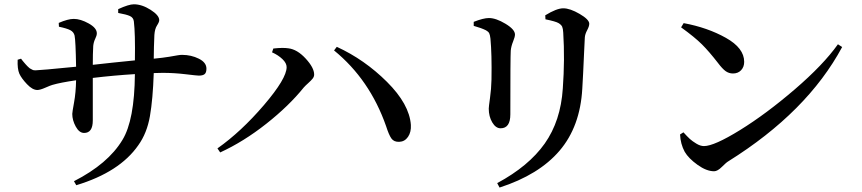

<svg xmlns="http://www.w3.org/2000/svg" viewBox="-20 -802 3980 886"><path d="M525.4 -742.2V-759.8Q574.2 -782.2 597.7 -782.2Q634.8 -782.2 674.8 -756.8Q714.8 -731.4 714.8 -709Q714.8 -700.2 704.6 -684.6Q694.3 -668.9 692.4 -640.6Q691.4 -623 690.4 -585.9Q689.5 -548.8 689.5 -531.2Q731.4 -535.2 760.3 -540Q789.1 -544.9 800.3 -546.9Q811.5 -548.8 820.3 -548.8Q862.3 -548.8 897.5 -531.2Q932.6 -513.7 932.6 -485.4Q932.6 -466.8 924.3 -460Q916 -453.1 897.5 -453.1Q888.7 -453.1 835.9 -459.5Q783.2 -465.8 730.5 -465.8Q703.1 -465.8 689.5 -464.8Q685.5 -344.7 671.9 -266.1Q658.2 -187.5 618.2 -131.8Q532.2 -7.8 332 52.7L321.3 34.2Q478.5 -45.9 544.9 -156.2Q600.6 -247.1 602.5 -460Q505.9 -454.1 408.2 -442.4V-246.1Q408.2 -188.5 368.2 -188.5Q345.7 -188.5 329.6 -217.8Q313.5 -247.1 313.5 -276.4Q313.5 -284.2 321.8 -329.6Q330.1 -375 331.1 -431.6Q257.8 -420.9 221.7 -410.2Q213.9 -408.2 189.5 -397.5Q165 -386.7 152.3 -386.7Q129.9 -386.7 104.5 -413.6Q79.1 -440.4 69.3 -461.9Q59.6 -484.4 61.5 -526.4L77.1 -531.2Q79.1 -528.3 84.5 -521.5Q89.8 -514.6 92.3 -512.2Q94.7 -509.8 99.1 -504.4Q103.5 -499 106.4 -496.6Q109.4 -494.1 113.3 -490.2Q117.2 -486.3 120.6 -484.9Q124 -483.4 127.9 -481Q131.8 -478.5 135.7 -478Q139.6 -477.5 144.5 -477.5Q162.1 -477.5 331.1 -494.1Q329.1 -614.3 324.2 -637.7Q320.3 -654.3 304.7 -662.6Q289.1 -670.9 252 -678.7L251 -696.3Q293.9 -714.8 320.3 -714.8Q351.6 -714.8 389.2 -693.8Q426.8 -672.9 426.8 -648.4Q426.8 -637.7 419.4 -623Q412.1 -608.4 410.2 -589.8Q408.2 -554.7 408.2 -502.9Q434.6 -505.9 502.4 -513.2Q570.3 -520.5 602.5 -523.4Q604.5 -648.4 597.7 -703.1Q595.7 -720.7 579.6 -728Q563.5 -735.4 525.4 -742.2Z M1302.7 -492.2Q1302.7 -510.7 1283.2 -529.3Q1263.7 -547.9 1235.4 -560.5L1241.2 -578.1Q1285.2 -583 1310.5 -579.1Q1351.6 -574.2 1390.6 -531.7Q1429.7 -489.3 1429.7 -458Q1429.7 -448.2 1422.9 -439.5Q1416 -430.7 1402.8 -418.9Q1389.6 -407.2 1381.8 -398.4Q1313.5 -313.5 1209 -231Q1104.5 -148.4 996.1 -98.6L983.4 -117.2Q1092.8 -194.3 1197.8 -316.9Q1302.7 -439.5 1302.7 -492.2ZM1876 -225.6Q1877.9 -192.4 1862.8 -170.4Q1847.7 -148.4 1822.3 -147.5Q1797.9 -146.5 1786.1 -163.1Q1774.4 -179.7 1761.7 -219.7Q1686.5 -434.6 1521.5 -569.3L1534.2 -585.9Q1662.1 -527.3 1765.6 -424.3Q1869.1 -321.3 1876 -225.6Z M2667 -392.6Q2657.2 -217.8 2562 -106.4Q2466.8 4.9 2285.2 63.5L2274.4 43Q2419.9 -35.2 2493.7 -139.6Q2567.4 -244.1 2577.1 -393.6Q2586.9 -528.3 2579.1 -651.4Q2578.1 -669.9 2574.2 -678.7Q2570.3 -687.5 2557.6 -695.3Q2544.9 -703.1 2497.1 -712.9L2496.1 -731.4Q2548.8 -763.7 2579.1 -763.7Q2610.4 -763.7 2654.8 -737.8Q2699.2 -711.9 2699.2 -692.4Q2699.2 -680.7 2689.5 -662.6Q2679.7 -644.5 2678.7 -628.9Q2677.7 -610.4 2675.3 -559.1Q2672.9 -507.8 2670.9 -463.4Q2668.9 -418.9 2667 -392.6ZM2222.7 -662.1Q2201.2 -672.9 2166 -682.6V-701.2Q2210.9 -718.8 2236.3 -718.8Q2268.6 -718.8 2312.5 -692.4Q2356.4 -666 2356.4 -642.6Q2356.4 -631.8 2347.7 -610.4Q2338.9 -588.9 2336.9 -568.4Q2335 -540 2335 -274.4Q2335 -210 2290 -210Q2267.6 -210 2251.5 -237.3Q2235.4 -264.6 2235.4 -300.8Q2235.4 -308.6 2241.2 -350.1Q2247.1 -391.6 2248 -434.6Q2250 -551.8 2243.2 -624Q2241.2 -641.6 2237.3 -648.9Q2233.4 -656.2 2222.7 -662.1Z M3123 -675.8 3134.8 -695.3Q3245.1 -674.8 3329.6 -627.4Q3414.1 -580.1 3414.1 -516.6Q3414.1 -493.2 3399.9 -478Q3385.7 -462.9 3362.3 -462.9Q3343.8 -462.9 3328.6 -473.6Q3313.5 -484.4 3293 -511.7Q3252 -564.5 3219.2 -597.2Q3186.5 -629.9 3123 -675.8ZM3228.5 -127.9Q3275.4 -127.9 3395.5 -202.1Q3515.6 -276.4 3647.5 -389.6Q3779.3 -502.9 3846.7 -597.7L3866.2 -585Q3705.1 -285.2 3340.8 -57.6Q3332 -52.7 3311.5 -32.2Q3291 -11.7 3275.4 -11.7Q3240.2 -11.7 3198.7 -41.5Q3157.2 -71.3 3139.6 -101.6Q3120.1 -137.7 3118.2 -181.6L3133.8 -191.4Q3151.4 -171.9 3163.1 -161.1Q3174.8 -150.4 3193.4 -139.2Q3211.9 -127.9 3228.5 -127.9Z"/></svg>

Font: GenYoMin TW TTF SemiBold
Style: Regular
Weight: 600
Version: Version 1.300